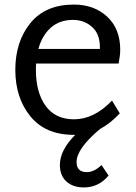

<svg xmlns="http://www.w3.org/2000/svg" viewBox="-20 -573 596 840"><path d="M304 -51H303Q392 -51 470 -133L504 -77Q462 -32 418 -9Q315 77 315 136Q315 180 360 180Q392 180 424 149L455 195Q412 247 347 247Q299 247 270.5 221Q242 195 242 149Q242 84 309 17H303Q179 17 113 -64Q47 -145 47 -267Q47 -391 113 -472Q179 -553 303 -553Q392 -553 449 -500Q506 -447 506 -355Q506 -332 499 -295H138Q137 -286 137 -268Q137 -169 179.5 -110Q222 -51 304 -51ZM299 -486H300Q241 -486 202.5 -452Q164 -418 148 -359H417V-367Q417 -425 382.5 -455.5Q348 -486 299 -486Z"/></svg>

Font: Martel Sans
Style: Regular
Weight: 400
Designer: Dan Reynolds and Mathieu Réguer
Foundry: Dan Reynolds and Mathieu Réguer
Version: Version 1.001;PS 001.001;hotconv 1.0.70;makeotf.lib2.5.58329